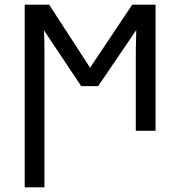

<svg xmlns="http://www.w3.org/2000/svg" viewBox="-20 -556 766 816"><path d="M325.2 -189.9 167 -426.8Q168.9 -387.7 168.9 -333V240.2H85V-536.1H189L362.8 -268.1L542 -536.1H641.1V0H557.1V-337.9L559.1 -428.2L397 -189.9Z"/></svg>

Font: Noto Sans Southeast Asian
Style: Regular
Weight: 400
Designer: Monotype Design Team
Foundry: Monotype Imaging Inc.
Version: Version 1.06 uh; ttfautohint (v1.4.1)